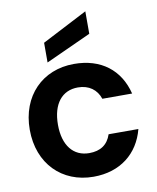

<svg xmlns="http://www.w3.org/2000/svg" viewBox="-90 -881 782 959"><g transform="rotate(-10 301.0 -401.5)"><path d="M33 -277C33 -105 147 9 307 9C443 9 537 -67 568 -187H417C400 -136 363 -111 306 -111C226 -111 176 -172 176 -277C176 -384 226 -444 306 -444C362 -444 401 -415 417 -367H568C537 -491 444 -563 307 -563C147 -563 33 -449 33 -277ZM179 -593 409 -698V-812L179 -693Z"/></g></svg>

Font: Poppins SemiBold
Style: Regular
Weight: 600
Designer: Ninad Kale (Devanagari), Jonny Pinhorn (Latin)
Foundry: Indian Type Foundry
Version: 4.004